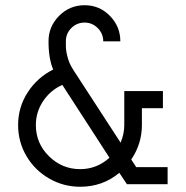

<svg xmlns="http://www.w3.org/2000/svg" viewBox="-20 -710 716 740"><path d="M469.2 0 439.9 -43.9Q375.5 9.8 289.1 9.8Q224.6 9.8 169.4 -22Q114.3 -53.7 82 -108.4Q49.8 -163.1 49.8 -228Q49.8 -297.4 87.2 -354.7Q124.5 -412.1 185.1 -441.9Q167 -483.4 167 -550.8Q167 -607.9 207.8 -648.9Q248.5 -689.9 306.2 -689.9Q363.3 -689.9 403.6 -648.9Q443.8 -607.9 443.8 -550.8H377.9Q377.9 -580.6 356.7 -601.8Q335.4 -623 306.2 -623Q276.4 -623 255.1 -602.1Q233.9 -581.1 233.9 -550.8Q233.9 -550.3 233.9 -544.4Q233.9 -538.6 233.9 -536.4Q233.9 -534.2 234.1 -527.6Q234.4 -521 234.9 -517.3Q235.4 -513.7 236.6 -506.6Q237.8 -499.5 239.3 -494.1Q240.7 -488.8 242.9 -481.2Q245.1 -473.6 248 -467.3Q251 -460.9 255.1 -453.1Q259.3 -445.3 264.2 -438L444.8 -160.2Q459 -193.8 459 -228V-358.9H607.9V-293H526.9V-228Q526.9 -155.8 485.8 -95.2Q489.7 -89.8 496.3 -79.3Q502.9 -68.8 504.9 -65.9H626V0ZM118.2 -228Q118.2 -157.7 168.7 -107.9Q219.2 -58.1 289.1 -58.1Q353 -58.1 401.9 -102.1Q382.3 -132.8 317.9 -231.9Q253.4 -331.1 220.2 -382.8Q174.3 -362.3 146.2 -320.3Q118.2 -278.3 118.2 -228Z"/></svg>

Font: Human Sans
Style: Regular
Weight: 400
Designer: Tim Radville
Foundry: Continuum
Version: Version 1.000;FEAKit 1.0